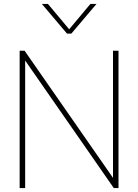

<svg xmlns="http://www.w3.org/2000/svg" viewBox="-20 -957 703 977"><path d="M193 -937H224L332 -808L440 -937H471L343 -786H321ZM559 0 108 -649V0H80V-699H105L555 -52V-699H583V0Z"/></svg>

Font: Prompt Thin
Style: Regular
Weight: 100
Designer: Katatrad Team
Foundry: CadsonDemak
Version: Version 1.030